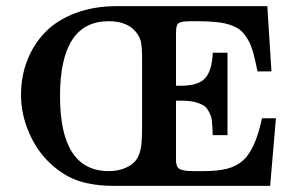

<svg xmlns="http://www.w3.org/2000/svg" viewBox="-20 -608 922 628"><path d="M882.3 -221.2V-219.7V-218.8L863.8 -2.4V-1V0H862.3H861.3H355.5Q285.2 0 234.9 -17.1Q185.1 -34.7 142.1 -75.7Q99.1 -116.7 74 -176.3Q48.8 -235.8 48.8 -297.4Q48.8 -358.9 69.6 -411.6Q90.3 -464.4 128.9 -503.7Q167.5 -543 227.5 -565.4Q287.6 -587.9 361.8 -587.9H852.1H853H854.5V-586.9V-585.4L867.7 -377V-376V-374.5H866.7H865.2H824.2H823.2H822.3L821.8 -375.5V-376.5Q808.1 -448.2 793.9 -473.1Q779.8 -498 766.8 -508.8Q753.9 -519.5 733.4 -526.4Q698.7 -538.6 627.4 -538.6H605.5Q572.3 -538.6 564 -532.2Q555.7 -525.9 555.7 -502.4V-327.6H571.8Q627.9 -327.6 649.9 -351.1Q672.9 -375 675.8 -433.1V-434.6V-435.5H676.8H678.2H721.7H723.1H724.1V-434.6V-433.1V-168.5V-167V-166H723.1H721.7H678.2H676.8H675.8V-167V-168.5Q674.3 -219.7 668.9 -231Q663.6 -243.2 658.2 -251Q653.3 -258.8 645.5 -263.2Q638.2 -267.6 627 -271.5Q607.4 -278.8 568.8 -278.8H555.7V-83.5Q555.7 -62 567.4 -55.2Q579.6 -48.3 612.8 -48.3H644.5Q691.9 -48.3 723.1 -56.2Q753.4 -64 775.9 -84Q815.4 -120.1 836.4 -219.2L836.9 -220.2V-221.2H837.9H838.9H879.9H881.3ZM440.9 -471.7Q437 -488.8 423.8 -504.4Q395.5 -538.6 335 -538.6Q176.3 -538.6 176.3 -293.5Q176.3 -48.3 335.9 -48.3Q367.2 -48.3 392.1 -59.6Q417 -70.8 427.7 -88.4Q438.5 -106.4 441.4 -127.9Q444.8 -149.4 444.8 -195.8V-410.2Q444.8 -454.1 440.9 -471.7Z"/></svg>

Font: RIT Rachana
Style: Bold
Weight: 700
Designer: Hussain KH
Version: 1.5.2